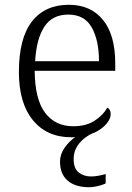

<svg xmlns="http://www.w3.org/2000/svg" viewBox="-20 -564 554 803"><path d="M352 219Q295 219 263 191.5Q231 164 231 112Q231 81 250.5 53.5Q270 26 295 9Q291 10 286.5 10Q282 10 277 10Q176 10 117.5 -61.5Q59 -133 59 -263Q59 -404 113.5 -474Q168 -544 268 -544Q359 -544 410.5 -481Q462 -418 462 -299V-268H125Q126 -149 168.5 -92.5Q211 -36 286 -36Q340 -36 375.5 -59Q411 -82 429 -114Q435 -111 439 -104Q443 -97 443 -87Q443 -71 431.5 -54.5Q420 -38 402 -25Q384 -12 364 -5Q345 4 327.5 19Q310 34 299 54.5Q288 75 288 101Q288 141 309.5 157.5Q331 174 360 174Q375 174 389 171.5Q403 169 422 164V203Q412 208 399.5 211.5Q387 215 375 217Q363 219 352 219ZM394 -308Q394 -396 363.5 -449.5Q333 -503 266 -503Q198 -503 165 -451.5Q132 -400 127 -308Z"/></svg>

Font: Noto Serif Hebrew Light
Style: Regular
Weight: 300
Version: Version 2.003